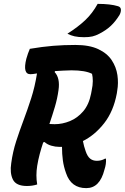

<svg xmlns="http://www.w3.org/2000/svg" viewBox="-20 -952 644 991"><path d="M172 0Q160 4 146.5 6Q133 8 119 8Q63 8 46.5 -25.5Q30 -59 38 -110Q46 -169 63.5 -223Q81 -277 101.5 -331.5Q122 -386 141 -445Q160 -504 171 -573Q159 -571 150.5 -570Q142 -569 137 -569Q96 -569 116 -649Q120 -664 124.5 -676Q129 -688 134 -700Q199 -711 254 -715.5Q309 -720 369 -720Q441 -720 487 -698.5Q533 -677 556.5 -641.5Q580 -606 586 -564.5Q592 -523 585 -484L583 -470Q566 -378 518 -316.5Q470 -255 408 -224Q413 -197 422 -172Q431 -145 445 -133.5Q459 -122 480 -122Q503 -122 522 -133H527Q528 -119 526 -105Q524 -91 519 -76Q507 -28 483 -4Q460 19 425 19Q347 19 321 -58Q309 -91 304.5 -124Q300 -157 300 -194Q292 -194 285 -194Q266 -194 245 -200Q224 -206 210 -219L203 -217Q193 -187 185 -157Q177 -127 172 -96Q164 -46 172 0ZM282 -487Q276 -443 263 -399.5Q250 -356 235 -312Q246 -311 262 -311Q302 -311 341 -327Q380 -343 409.5 -377.5Q439 -412 450 -468L453 -484Q459 -512 459 -533.5Q459 -555 455 -571Q420 -589 349 -589Q327 -589 305.5 -587.5Q284 -586 264 -585L262 -580Q291 -549 282 -487ZM484 -932Q550 -932 589 -920Q603 -916 604 -903Q605 -890 597 -875Q576 -841 552 -818.5Q528 -796 493 -778Q474 -768 457 -764Q440 -760 414 -760Q385 -760 365 -764.5Q345 -769 328 -778Q383 -813 420 -848Q457 -883 484 -932Z"/></svg>

Font: Recursive Mn Csl St
Style: Bold Italic
Weight: 700
Italic angle: -15°
Monospace: yes
Version: Version 1.079;hotconv 1.0.112;makeotfexe 2.5.65598; ttfautoh